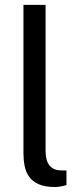

<svg xmlns="http://www.w3.org/2000/svg" viewBox="-20 -763 343 790"><path d="M207 6.5Q165 6.5 139.2 -5Q113.5 -16.5 99.8 -36Q86 -55.5 81.2 -80.8Q76.5 -106 76.5 -133V-743H167.5V-142Q167.5 -103 182.8 -83.5Q198 -64 225.5 -62L253.5 -61.5V-1.5Q242 2 229.5 4.2Q217 6.5 207 6.5Z"/></svg>

Font: Public Sans Thin
Style: Regular
Weight: 400
Version: Version 2.001